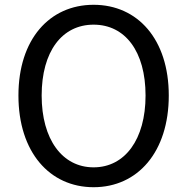

<svg xmlns="http://www.w3.org/2000/svg" viewBox="-20 -768 782 802"><path d="M371 14C555 14 685 -133 685 -369C685 -604 555 -748 371 -748C187 -748 57 -604 57 -369C57 -133 187 14 371 14ZM371 -69C240 -69 154 -186 154 -369C154 -553 239 -665 371 -665C503 -665 588 -553 588 -369C588 -186 502 -69 371 -69Z"/></svg>

Font: Bithumb Trading Sans
Style: Regular
Weight: 400
Designer: HamHyungwon
Foundry: Bithumb
Version: Version 1.300;FEAKit 1.0